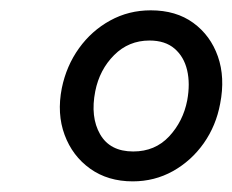

<svg xmlns="http://www.w3.org/2000/svg" viewBox="-20 -747 448 370"><path d="M235.8 -397.5Q188 -397.5 153.8 -421.9Q119.6 -446.3 104.5 -487.1Q89.4 -527.8 99.1 -577.1Q107.9 -620.1 132.3 -654.1Q156.7 -688 192.4 -707.5Q228 -727.1 270.5 -727.1Q319.3 -727.1 352.5 -702.9Q385.7 -678.7 399.9 -638.2Q414.1 -597.7 404.3 -547.4Q396.5 -504.9 372.6 -470.9Q348.6 -437 313.2 -417.2Q277.8 -397.5 235.8 -397.5ZM236.8 -455.1Q278.8 -455.1 305.9 -484.1Q333 -513.2 340.8 -553.7Q346.7 -585.9 340.6 -611.8Q334.5 -637.7 316.4 -653.3Q298.3 -668.9 268.1 -668.9Q228 -668.9 200 -640.9Q171.9 -612.8 163.6 -571.3Q153.8 -521.5 172.9 -488.3Q191.9 -455.1 236.8 -455.1Z"/></svg>

Font: Reddit Sans Medium
Style: Italic
Weight: 500
Italic angle: -11.25°
Designer: Stephen Hutchings
Version: Version 1.013